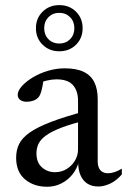

<svg xmlns="http://www.w3.org/2000/svg" viewBox="-20 -702 484 732"><path d="M306.5 -278.5 314.5 -245Q254 -230.5 216 -216Q178 -201.5 156.8 -186.5Q135.5 -171.5 127.2 -154.5Q119 -137.5 119 -117.5Q119 -82.5 139.8 -64Q160.5 -45.5 190 -45.5Q214 -45.5 233.8 -57.5Q253.5 -69.5 265.5 -89.2Q277.5 -109 277.5 -132.5V-318Q277.5 -355.5 258.2 -377.5Q239 -399.5 195.5 -399.5Q179 -399.5 159 -395Q139 -390.5 121 -381L146.5 -404Q145 -389.5 142.2 -374.8Q139.5 -360 135.8 -348.5Q132 -337 126 -330.5Q118.5 -322 106.2 -318Q94 -314 82 -314Q66 -314 56.8 -321.2Q47.5 -328.5 47.5 -340Q47.5 -356 63.5 -373.8Q79.5 -391.5 105.2 -407Q131 -422.5 162.8 -432Q194.5 -441.5 226.5 -441.5Q271.5 -441.5 299.2 -428Q327 -414.5 339.8 -388.2Q352.5 -362 352.5 -324V-88Q352.5 -72.5 357 -62.2Q361.5 -52 370.2 -46.8Q379 -41.5 392 -41.5Q404 -41.5 417.8 -46.2Q431.5 -51 444.5 -59V-37Q422.5 -12 399 -1.5Q375.5 9 355 9Q330 9 313 -2Q296 -13 287 -33.8Q278 -54.5 278 -83L281 -87.5Q274 -59 256.2 -37Q238.5 -15 213.5 -2.5Q188.5 10 160 10Q108.5 10 75 -18.5Q41.5 -47 41.5 -101Q41.5 -129.5 52.8 -152.8Q64 -176 93 -196.5Q122 -217 174 -237Q226 -257 306.5 -278.5ZM206 -682.5Q244.5 -682.5 269.8 -657.5Q295 -632.5 295 -594.5Q295 -556.5 269.8 -531.5Q244.5 -506.5 206 -506.5Q168 -506.5 142.5 -531.5Q117 -556.5 117 -594.5Q117 -632.5 142.5 -657.5Q168 -682.5 206 -682.5ZM206 -536Q231 -536 247.2 -552.5Q263.5 -569 263.5 -594.5Q263.5 -620 247.2 -636.5Q231 -653 206 -653Q181 -653 164.8 -636.5Q148.5 -620 148.5 -594.5Q148.5 -569 164.8 -552.5Q181 -536 206 -536Z"/></svg>

Font: Newsreader 24pt
Style: Regular
Weight: 400
Designer: Hugues Gentile
Foundry: Production Type
Version: Version 1.003